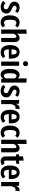

<svg xmlns="http://www.w3.org/2000/svg" viewBox="2386 -3218 848 5659"><g transform="rotate(90 2809.5 -389.0)"><path d="M363 -481 316 -414Q288 -434 263 -444Q238 -454 212 -454Q183 -454 166.5 -438.5Q150 -423 150 -396Q150 -369 168.5 -352.5Q187 -336 243 -314Q312 -287 345 -250Q378 -213 378 -151Q378 -74 324 -29.5Q270 15 187 15Q133 15 87.5 -4.5Q42 -24 8 -59L68 -125Q124 -76 182 -76Q215 -76 234 -93.5Q253 -111 253 -142Q253 -165 245 -179.5Q237 -194 217 -206.5Q197 -219 157 -234Q88 -261 58.5 -297Q29 -333 29 -389Q29 -456 76.5 -499.5Q124 -543 204 -543Q298 -543 363 -481Z M790 -483 737 -413Q715 -431 695.5 -439.5Q676 -448 653 -448Q608 -448 585 -405.5Q562 -363 562 -262Q562 -164 585.5 -124Q609 -84 653 -84Q675 -84 693 -92Q711 -100 735 -117L790 -46Q726 15 647 15Q545 15 488.5 -54.5Q432 -124 432 -260Q432 -348 458 -412Q484 -476 532.5 -509.5Q581 -543 645 -543Q688 -543 723 -528.5Q758 -514 790 -483Z M1221 -392V0H1098V-378Q1098 -416 1087.5 -432.5Q1077 -449 1057 -449Q1015 -449 974 -370V0H851V-740L974 -753V-466Q999 -505 1028.5 -524Q1058 -543 1098 -543Q1155 -543 1188 -502Q1221 -461 1221 -392Z M1706 -226H1433Q1437 -144 1461.5 -111.5Q1486 -79 1531 -79Q1562 -79 1587 -89.5Q1612 -100 1641 -123L1692 -53Q1622 15 1524 15Q1420 15 1364.5 -57Q1309 -129 1309 -260Q1309 -391 1362 -467Q1415 -543 1512 -543Q1605 -543 1657 -475.5Q1709 -408 1709 -277Q1709 -268 1706 -226ZM1589 -313Q1589 -388 1571 -422.5Q1553 -457 1513 -457Q1476 -457 1456.5 -423.5Q1437 -390 1433 -306H1589Z M1931 -718Q1931 -686 1910.5 -665Q1890 -644 1857 -644Q1824 -644 1803.5 -665Q1783 -686 1783 -718Q1783 -751 1803.5 -772Q1824 -793 1857 -793Q1890 -793 1910.5 -772Q1931 -751 1931 -718ZM1919 0H1796V-529H1919Z M2415 -741V0H2306L2300 -61Q2253 15 2179 15Q2097 15 2053.5 -58.5Q2010 -132 2010 -264Q2010 -348 2032.5 -411.5Q2055 -475 2095 -509Q2135 -543 2187 -543Q2251 -543 2292 -490V-754ZM2292 -140V-397Q2260 -451 2219 -451Q2138 -451 2138 -265Q2138 -164 2158 -121Q2178 -78 2214 -78Q2237 -78 2255.5 -94Q2274 -110 2292 -140Z M2835 -481 2788 -414Q2760 -434 2735 -444Q2710 -454 2684 -454Q2655 -454 2638.5 -438.5Q2622 -423 2622 -396Q2622 -369 2640.5 -352.5Q2659 -336 2715 -314Q2784 -287 2817 -250Q2850 -213 2850 -151Q2850 -74 2796 -29.5Q2742 15 2659 15Q2605 15 2559.5 -4.5Q2514 -24 2480 -59L2540 -125Q2596 -76 2654 -76Q2687 -76 2706 -93.5Q2725 -111 2725 -142Q2725 -165 2717 -179.5Q2709 -194 2689 -206.5Q2669 -219 2629 -234Q2560 -261 2530.5 -297Q2501 -333 2501 -389Q2501 -456 2548.5 -499.5Q2596 -543 2676 -543Q2770 -543 2835 -481Z M3201 -535 3181 -417Q3161 -422 3144 -422Q3106 -422 3084 -389Q3062 -356 3050 -291V0H2927V-529H3034L3043 -437Q3080 -542 3160 -542Q3183 -542 3201 -535Z M3614 -226H3341Q3345 -144 3369.5 -111.5Q3394 -79 3439 -79Q3470 -79 3495 -89.5Q3520 -100 3549 -123L3600 -53Q3530 15 3432 15Q3328 15 3272.5 -57Q3217 -129 3217 -260Q3217 -391 3270 -467Q3323 -543 3420 -543Q3513 -543 3565 -475.5Q3617 -408 3617 -277Q3617 -268 3614 -226ZM3497 -313Q3497 -388 3479 -422.5Q3461 -457 3421 -457Q3384 -457 3364.5 -423.5Q3345 -390 3341 -306H3497Z M4039 -483 3986 -413Q3964 -431 3944.5 -439.5Q3925 -448 3902 -448Q3857 -448 3834 -405.5Q3811 -363 3811 -262Q3811 -164 3834.5 -124Q3858 -84 3902 -84Q3924 -84 3942 -92Q3960 -100 3984 -117L4039 -46Q3975 15 3896 15Q3794 15 3737.5 -54.5Q3681 -124 3681 -260Q3681 -348 3707 -412Q3733 -476 3781.5 -509.5Q3830 -543 3894 -543Q3937 -543 3972 -528.5Q4007 -514 4039 -483Z M4470 -392V0H4347V-378Q4347 -416 4336.5 -432.5Q4326 -449 4306 -449Q4264 -449 4223 -370V0H4100V-740L4223 -753V-466Q4248 -505 4277.5 -524Q4307 -543 4347 -543Q4404 -543 4437 -502Q4470 -461 4470 -392Z M4847 -24Q4798 15 4732 15Q4663 15 4627 -24.5Q4591 -64 4591 -132V-440H4529V-529H4591V-646L4714 -661V-529H4814L4802 -440H4714V-132Q4714 -84 4755 -84Q4768 -84 4778 -87.5Q4788 -91 4804 -100Z M5255 -226H4982Q4986 -144 5010.5 -111.5Q5035 -79 5080 -79Q5111 -79 5136 -89.5Q5161 -100 5190 -123L5241 -53Q5171 15 5073 15Q4969 15 4913.5 -57Q4858 -129 4858 -260Q4858 -391 4911 -467Q4964 -543 5061 -543Q5154 -543 5206 -475.5Q5258 -408 5258 -277Q5258 -268 5255 -226ZM5138 -313Q5138 -388 5120 -422.5Q5102 -457 5062 -457Q5025 -457 5005.5 -423.5Q4986 -390 4982 -306H5138Z M5619 -535 5599 -417Q5579 -422 5562 -422Q5524 -422 5502 -389Q5480 -356 5468 -291V0H5345V-529H5452L5461 -437Q5498 -542 5578 -542Q5601 -542 5619 -535Z"/></g></svg>

Font: Fira Sans Compressed Medium
Style: Regular
Weight: 500
Width: 1
Designer: bBox Type GmbH & Carrois Corporate GbR & Edenspiekermann AG
Foundry: bBox Type GmbH & Carrois Corporate GbR & Edenspiekermann AG
Version: Version 4.301